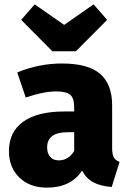

<svg xmlns="http://www.w3.org/2000/svg" viewBox="-20 -842 590 880"><path d="M328 -607H220L77 -751L139 -822L274 -728L409 -822L471 -751ZM494 -164Q494 -135 501.5 -121Q509 -107 528 -100L492 15Q441 11 408.5 -6Q376 -23 356 -60Q305 18 195 18Q116 18 68.5 -28.5Q21 -75 21 -149Q21 -237 86 -284Q151 -331 274 -331H320V-349Q320 -392 302 -407.5Q284 -423 237 -423Q180 -423 98 -395L59 -510Q159 -551 264 -551Q384 -551 439 -503.5Q494 -456 494 -358ZM249 -107Q294 -107 320 -150V-236H290Q196 -236 196 -166Q196 -139 210 -123Q224 -107 249 -107Z"/></svg>

Font: FiraGO ExtraBold
Style: Regular
Weight: 800
Designer: bBox Type
Foundry: bBox Type GmbH
Version: Version 1.001;PS 001.001;hotconv 1.0.88;makeotf.lib2.5.64775